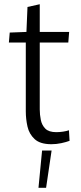

<svg xmlns="http://www.w3.org/2000/svg" viewBox="-20 -671 382 908"><path d="M223 11Q170 11 144 -13Q118 -37 110 -72.5Q102 -108 102 -144V-470H22L26 -517L105 -520L110 -638L168 -651V-520H307L303 -470H168V-153Q168 -129 173 -104Q178 -79 194.5 -62.5Q211 -46 246 -46Q262 -46 278.5 -48.5Q295 -51 306 -55L309 -5Q293 1 270 6Q247 11 223 11ZM179 41H224L198 217H162Z"/></svg>

Font: Murecho Light
Style: Regular
Weight: 300
Designer: Neil Summerour
Foundry: Positype
Version: Version 1.010; ttfautohint (v1.8.3)